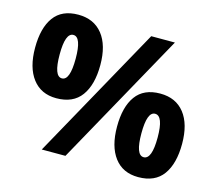

<svg xmlns="http://www.w3.org/2000/svg" viewBox="-104 -855 1125 995"><g transform="rotate(15 459.0 -357.5)"><path d="M199 -724Q111 -724 68.5 -665.5Q26 -607 26 -501Q26 -395 71.5 -335.5Q117 -276 199 -276Q289 -276 332.5 -335.5Q376 -395 376 -501Q376 -607 329.5 -665.5Q283 -724 199 -724ZM719 -714H592L196 0H323ZM201 -616Q244 -616 244 -500Q244 -383 201 -383Q158 -383 158 -500Q158 -616 201 -616ZM715 -439Q627 -439 584.5 -380.5Q542 -322 542 -216Q542 -110 587 -50.5Q632 9 715 9Q805 9 848 -50.5Q891 -110 891 -216Q891 -322 845 -380.5Q799 -439 715 -439ZM716 -331Q760 -331 760 -215Q760 -98 716 -98Q673 -98 673 -215Q673 -331 716 -331Z"/></g></svg>

Font: Noto Sans UI Extra
Style: Regular
Weight: 800
Designer: Monotype Design Team
Foundry: Monotype Imaging Inc.
Version: Version 1.901